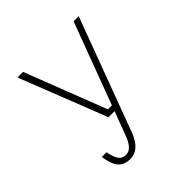

<svg xmlns="http://www.w3.org/2000/svg" viewBox="-209 -747 1117 1117"><g transform="rotate(-45 350.0 -188.0)"><path d="M103 -588H149L344 -85H377L565 -588H607L346 113Q307 212 233 212Q182 212 157 181.5Q132 151 123 86H162Q170 132 185.5 154.5Q201 177 233 177Q278 177 307 102L364 -50H314Z"/></g></svg>

Font: Martian Mono Thin
Style: Regular
Weight: 100
Monospace: yes
Designer: Roman Shamin
Foundry: Evil Martians
Version: Version 1.000; ttfautohint (v1.8.4.7-5d5b)